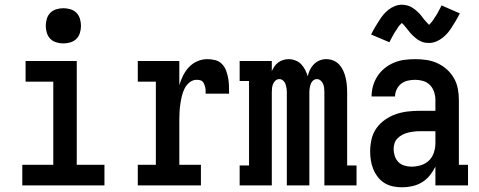

<svg xmlns="http://www.w3.org/2000/svg" viewBox="-20 -790 2040 818"><path d="M75 0V-88H207V-442H89V-530H307V-88H425V0ZM250 -605Q235 -605 220 -609.5Q205 -614 194.5 -624.5Q184 -635 179.5 -650Q175 -665 175 -680Q175 -695 179.5 -710Q184 -725 194.5 -735.5Q205 -746 220 -750.5Q235 -755 250 -755Q265 -755 280 -750.5Q295 -746 305.5 -735.5Q316 -725 320.5 -710Q325 -695 325 -680Q325 -665 320.5 -650Q316 -635 305.5 -624.5Q295 -614 280 -609.5Q265 -605 250 -605Z M567 0V-88H644V-442H567V-530H744V-427Q750 -448 760 -468Q770 -488 785 -504Q800 -520 820.5 -529Q841 -538 863 -538Q880 -538 896.5 -534Q913 -530 925 -518Q937 -506 943 -490Q949 -474 952 -457.5Q955 -441 955.5 -424.5Q956 -408 956 -391H856Q856 -398 856 -404.5Q856 -411 854.5 -417.5Q853 -424 850.5 -430.5Q848 -437 843.5 -442Q839 -447 832 -448.5Q825 -450 818 -450Q801 -450 787.5 -439Q774 -428 766.5 -413Q759 -398 755 -381.5Q751 -365 748.5 -348Q746 -331 745 -314.5Q744 -298 744 -281V-88H836V0Z M1001 0V-85H1041V-445H1001V-530H1138V-487Q1143 -498 1149.5 -507.5Q1156 -517 1165.5 -524Q1175 -531 1186.5 -534.5Q1198 -538 1210 -538Q1224 -538 1238.5 -532.5Q1253 -527 1263 -516.5Q1273 -506 1280 -492.5Q1287 -479 1291 -465Q1294 -479 1300.5 -492.5Q1307 -506 1317.5 -516.5Q1328 -527 1341.5 -532.5Q1355 -538 1370 -538Q1386 -538 1400.5 -532Q1415 -526 1425.5 -514.5Q1436 -503 1442.5 -488.5Q1449 -474 1452.5 -459Q1456 -444 1457.5 -428.5Q1459 -413 1459 -397V-85H1499V0H1362V-397Q1362 -406 1361 -415Q1360 -424 1356.5 -432.5Q1353 -441 1346 -447Q1339 -453 1330 -453Q1321 -453 1314 -447Q1307 -441 1304 -432.5Q1301 -424 1299.5 -415Q1298 -406 1298 -397V0H1202V-397Q1202 -406 1200.5 -415Q1199 -424 1196 -432.5Q1193 -441 1186 -447Q1179 -453 1170 -453Q1161 -453 1154 -447Q1147 -441 1143.5 -432.5Q1140 -424 1139 -415Q1138 -406 1138 -397V0Z M1693 8Q1673 8 1654 4Q1635 0 1618.5 -10Q1602 -20 1590 -35.5Q1578 -51 1570.5 -69Q1563 -87 1560 -106.5Q1557 -126 1557 -145Q1557 -171 1563 -197Q1569 -223 1584 -244Q1599 -265 1620.5 -280Q1642 -295 1666.5 -303.5Q1691 -312 1717 -315Q1743 -318 1768 -318H1835V-364Q1835 -381 1829.5 -398Q1824 -415 1812 -427.5Q1800 -440 1783 -445Q1766 -450 1749 -450Q1733 -450 1717.5 -446.5Q1702 -443 1689.5 -433.5Q1677 -424 1670 -409Q1663 -394 1663 -379Q1663 -379 1663 -379Q1663 -379 1663 -379H1563Q1563 -379 1563 -379Q1563 -379 1563 -379Q1563 -402 1569.5 -424.5Q1576 -447 1588.5 -466Q1601 -485 1619 -499.5Q1637 -514 1658.5 -523Q1680 -532 1703 -535Q1726 -538 1749 -538Q1773 -538 1797 -534.5Q1821 -531 1843 -521Q1865 -511 1883.5 -494.5Q1902 -478 1914 -457Q1926 -436 1930.5 -412Q1935 -388 1935 -364V-88H1974V0H1835V-80Q1825 -60 1811 -42.5Q1797 -25 1778 -13.5Q1759 -2 1737 3Q1715 8 1693 8ZM1733 -80Q1753 -80 1773 -86Q1793 -92 1807.5 -106Q1822 -120 1828.5 -140Q1835 -160 1835 -180V-231H1768Q1756 -231 1743.5 -229.5Q1731 -228 1718.5 -225Q1706 -222 1694.5 -216Q1683 -210 1674 -201Q1665 -192 1661 -180Q1657 -168 1657 -155Q1657 -140 1662 -125Q1667 -110 1677.5 -99.5Q1688 -89 1703 -84.5Q1718 -80 1733 -80ZM1808 -607Q1800 -607 1792.5 -608Q1785 -609 1778.5 -611.5Q1772 -614 1765 -618Q1758 -622 1752.5 -626.5Q1747 -631 1741 -636.5Q1735 -642 1730 -647.5Q1725 -653 1721 -658.5Q1717 -664 1711 -671Q1705 -678 1701 -683Q1697 -688 1692 -692Q1690 -690 1686 -686Q1682 -682 1680 -679.5Q1678 -677 1676 -674Q1674 -671 1672 -667.5Q1670 -664 1667.5 -660.5Q1665 -657 1662 -652.5Q1659 -648 1656.5 -643Q1654 -638 1651 -633Q1648 -628 1645 -622Q1642 -616 1639 -610L1561 -643Q1570 -661 1579 -676Q1588 -691 1596 -703.5Q1604 -716 1613 -727Q1622 -738 1634.5 -748Q1647 -758 1662 -764Q1677 -770 1692 -770Q1698 -770 1703.5 -769Q1709 -768 1714 -767Q1719 -766 1724 -764Q1729 -762 1734 -759Q1739 -756 1742.5 -753.5Q1746 -751 1750.5 -747.5Q1755 -744 1759 -740Q1763 -736 1767 -732Q1771 -728 1774 -724Q1777 -720 1780 -716Q1783 -712 1787 -707Q1791 -702 1795 -698Q1799 -694 1801.5 -691Q1804 -688 1808 -684Q1810 -686 1814 -690.5Q1818 -695 1820 -697.5Q1822 -700 1824 -702.5Q1826 -705 1828 -708.5Q1830 -712 1832.5 -716Q1835 -720 1838 -724Q1841 -728 1843.5 -733Q1846 -738 1849 -743.5Q1852 -749 1855 -754.5Q1858 -760 1861 -767L1939 -733Q1930 -715 1921 -700Q1912 -685 1904 -672.5Q1896 -660 1887 -649.5Q1878 -639 1865.5 -629Q1853 -619 1838 -613Q1823 -607 1808 -607Z"/></svg>

Font: Iosevka Slab Semibold
Style: Regular
Weight: 600
Monospace: yes
Designer: Belleve Invis
Foundry: Belleve Invis
Version: Version 11.1.1; ttfautohint (v1.8.3)